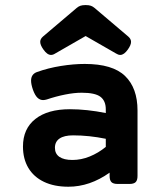

<svg xmlns="http://www.w3.org/2000/svg" viewBox="-20 -708 640 739"><path d="M176.3 -496.6Q161.6 -496.6 147 -517.6Q134.8 -534.7 134.8 -546.9Q134.8 -558.1 145.5 -567.4L274.9 -677.2Q281.7 -683.1 289.3 -685.8Q296.9 -688.5 309.6 -688.5Q322.3 -688.5 329.8 -685.8Q337.4 -683.1 344.2 -677.2L473.6 -567.4Q484.4 -558.1 484.4 -546.9Q484.4 -534.7 472.2 -517.6Q457.5 -496.6 442.9 -496.6Q435.1 -496.6 426.8 -502L309.6 -569.3L192.4 -502Q184.1 -496.6 176.3 -496.6ZM509.3 -282.7V-30.8Q509.3 -14.2 502.2 -7.1Q495.1 0 478.5 0H432.6Q416 0 408.9 -7.1Q401.9 -14.2 401.9 -30.8V-43.5Q325.7 10.7 243.2 10.7Q188.5 10.7 149.2 -8.1Q109.9 -26.9 89.1 -61.8Q68.4 -96.7 68.4 -144Q68.4 -212.4 116 -250Q163.6 -287.6 249 -287.6Q314 -287.6 387.2 -272.9V-287.1Q387.2 -319.8 366.7 -335.4Q346.2 -351.1 294.4 -351.1Q265.6 -351.1 230.2 -344Q194.8 -336.9 160.2 -325.2Q151.9 -322.8 146 -322.8Q133.8 -322.8 124.3 -331.8Q114.7 -340.8 106.9 -362.3Q99.6 -383.3 99.6 -397.5Q99.6 -422.4 122.1 -430.7Q165.5 -446.3 214.4 -454.1Q263.2 -461.9 306.2 -461.9Q413.6 -461.9 461.4 -415.5Q509.3 -369.1 509.3 -282.7ZM258.8 -92.3Q292.5 -92.3 325.4 -105.7Q358.4 -119.1 387.2 -142.6V-173.8Q322.8 -187 261.2 -187Q227.1 -187 209.2 -174.8Q191.4 -162.6 191.4 -139.2Q191.4 -116.2 208.7 -104.2Q226.1 -92.3 258.8 -92.3Z"/></svg>

Font: Courier Prime Sans
Style: Bold
Weight: 700
Designer: Alan Dague-Greene
Foundry: Quote-Unquote Apps
Version: Version 3.020